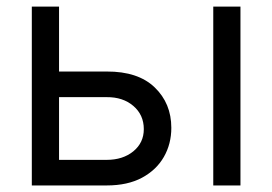

<svg xmlns="http://www.w3.org/2000/svg" viewBox="-20 -566 831 586"><path d="M149.4 -347.7H305.7Q401.4 -348.1 452.1 -299.3Q502.9 -250.5 502.9 -175.8Q502.9 -127 480.2 -87.2Q457.5 -47.4 413.6 -23.7Q369.6 0 305.7 0H77.1V-545.9H160.2V-78.1H305.7Q355 -78.1 387 -104.2Q418.9 -130.4 418.9 -171.9Q418.9 -215.3 387 -242.7Q355 -270 305.7 -269.5H149.4ZM630.9 0V-545.9H713.9V0Z"/></svg>

Font: Inter
Style: Regular
Weight: 400
Designer: Rasmus Andersson
Foundry: rsms
Version: Version 4.000;git-8c9346024